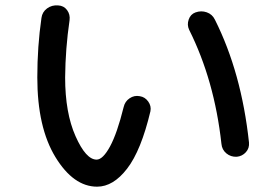

<svg xmlns="http://www.w3.org/2000/svg" viewBox="-20 -701 1040 721"><path d="M811.5 -161.1Q785.2 -399.4 690.4 -588.9Q681.6 -607.4 688.5 -627.4Q695.3 -647.5 713.9 -654.3Q735.4 -662.1 756.3 -654.8Q777.3 -647.5 787.1 -627Q886.7 -428.7 915 -166Q917 -144.5 903.3 -129.4Q889.6 -114.3 869.1 -112.3Q846.7 -111.3 830.1 -125Q813.5 -138.7 811.5 -161.1ZM344.7 0Q255.9 0 188 -111.3Q120.1 -222.7 120.1 -410.2Q120.1 -526.4 135.7 -633.8Q138.7 -656.2 156.7 -669.4Q174.8 -682.6 198.2 -680.7Q219.7 -679.7 231.9 -663.1Q244.1 -646.5 241.2 -625Q225.6 -518.6 224.6 -410.2Q224.6 -277.3 263.7 -189.5Q302.7 -101.6 342.8 -101.6Q366.2 -101.6 393.1 -150.9Q419.9 -200.2 444.3 -298.8Q449.2 -320.3 466.8 -332Q484.4 -343.8 504.9 -339.8Q524.4 -336.9 536.6 -319.8Q548.8 -302.7 544.9 -283.2Q509.8 -135.7 457.5 -67.9Q405.3 0 344.7 0Z"/></svg>

Font: Rounded Mgen+ 2p medium
Style: Regular
Weight: 500
Designer: [Source Han Sans]
Ryoko NISHIZUKA  (kana & ideographs); Paul D. Hunt (Latin, Greek & Cyrillic); Wenlong ZHANG  (bopomofo
Version: Version 1.059.20150602